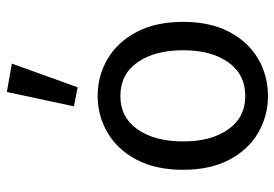

<svg xmlns="http://www.w3.org/2000/svg" viewBox="-144 -666 822 575"><g transform="rotate(-90 267.5 -379.0)"><path d="M267 12Q207 12 156.5 -17.5Q106 -47 76 -104Q46 -161 46 -242Q46 -324 76 -381Q106 -438 156.5 -468Q207 -498 267 -498Q328 -498 378.5 -468Q429 -438 459 -381Q489 -324 489 -242Q489 -161 459 -104Q429 -47 378.5 -17.5Q328 12 267 12ZM267 -56Q332 -56 368 -107Q404 -158 404 -242Q404 -327 368 -378.5Q332 -430 267 -430Q203 -430 167 -378.5Q131 -327 131 -242Q131 -158 167 -107Q203 -56 267 -56ZM293 -558 236 -569 279 -770 364 -755Z"/></g></svg>

Font: .
Style: 
Weight: 400
Designer: Paul D. Hunt, Dalton Maag
Foundry: Dalton Maag Ltd
Version: Version 1.200